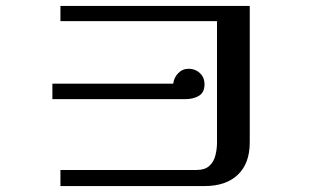

<svg xmlns="http://www.w3.org/2000/svg" viewBox="-20 -678 1040 645"><path d="M667 -395Q667 -367 648 -356Q629 -345 604 -345H156V-397H562Q564 -417 578.5 -432Q593 -447 614 -447Q636 -447 651.5 -432.5Q667 -418 667 -395ZM819 -200Q819 -129 779 -91Q739 -53 668 -53H183V-107H641Q668 -107 683 -120.5Q698 -134 703.5 -155.5Q709 -177 709 -199V-607H183V-658H819Z"/></svg>

Font: Kaisei Opti Medium
Style: Regular
Weight: 500
Designer: Font-Kai, 金井和夫
Foundry: KAZUO KANAI
Version: Version 5.003